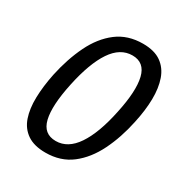

<svg xmlns="http://www.w3.org/2000/svg" viewBox="-163 -797 868 921"><g transform="rotate(30 271.0 -336.5)"><path d="M518 -336Q498 -240 459.5 -162Q421 -84 362 -38.5Q303 7 219 7Q156 7 118 -19Q80 -45 64 -91.5Q48 -138 49.5 -200.5Q51 -263 66 -336Q87 -434 125 -512Q163 -590 222 -635Q281 -680 365 -680Q428 -680 465.5 -653.5Q503 -627 519.5 -580Q536 -533 535 -471Q534 -409 518 -336ZM422 -336Q450 -466 433 -536Q416 -606 349 -606Q282 -606 235.5 -537Q189 -468 161 -336Q133 -205 149.5 -135.5Q166 -66 234 -66Q301 -66 348 -136Q395 -206 422 -336Z"/></g></svg>

Font: Glory Medium
Style: Italic
Weight: 500
Italic angle: -12°
Version: Version 1.011